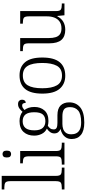

<svg xmlns="http://www.w3.org/2000/svg" viewBox="622 -1422 1040 2325"><g transform="rotate(-90 1142.5 -260.0)"><path d="M274.9 -32.2V0H9.8V-32.2H30.8Q73.7 -32.2 92.3 -44.2Q110.8 -56.2 110.8 -105V-654.8Q110.8 -704.1 92.3 -716.1Q73.7 -728 35.6 -728H9.8V-759.8H174.8V-105Q174.8 -56.2 192.9 -44.2Q210.9 -32.2 253.9 -32.2Z M439.5 -646Q421.4 -646 409.4 -657Q397.5 -668 397.5 -698.2Q397.5 -728 409.4 -739Q421.4 -750 439.5 -750Q456.5 -750 468.5 -739Q480.5 -728 480.5 -698.2Q480.5 -668 468.5 -657Q456.5 -646 439.5 -646ZM576.7 -32.2V0H311.5V-32.2H331.5Q374.5 -32.2 393.1 -43.2Q411.6 -54.2 411.6 -102.1V-431.2Q411.6 -480 393.1 -491.9Q374.5 -503.9 336.4 -503.9H326.7V-536.1H475.6V-105Q475.6 -56.2 494.1 -44.2Q512.7 -32.2 555.7 -32.2Z M820.3 240.2Q721.2 240.2 671.1 199.7Q621.1 159.2 621.1 87.9Q621.1 47.9 638.7 20Q656.2 -7.8 684.1 -24.9Q711.9 -42 743.2 -46.9Q722.2 -55.2 705.6 -73.5Q689 -91.8 689 -123Q689 -151.9 706.1 -175Q723.1 -198.2 747.1 -212.9Q704.1 -232.9 683.1 -275.4Q662.1 -317.9 662.1 -366.2Q662.1 -445.8 706.5 -494.9Q751 -543.9 838.9 -543.9Q875 -543.9 904.5 -533.4Q934.1 -522.9 951.2 -507.8Q963.9 -523.9 988 -543Q1012.2 -562 1043 -562Q1071.3 -562 1084.2 -548.1Q1097.2 -534.2 1097.2 -514.2Q1097.2 -494.1 1087.6 -481.7Q1078.1 -469.2 1058.1 -469.2Q1058.1 -487.8 1051.5 -500Q1044.9 -512.2 1028.3 -512.2Q1011.2 -512.2 998.8 -504.6Q986.3 -497.1 972.2 -484.9Q988.3 -464.8 998.8 -434.8Q1009.3 -404.8 1009.3 -363.8Q1009.3 -290 966.8 -241.9Q924.3 -193.8 838.9 -193.8Q827.1 -193.8 808.6 -196Q790 -198.2 781.2 -201.2Q763.2 -189.9 750.2 -172.9Q737.3 -155.8 737.3 -129.9Q737.3 -105 756.6 -95Q775.9 -85 815.9 -85H909.2Q990.2 -85 1027.6 -46.4Q1064.9 -7.8 1064.9 58.1Q1064.9 141.1 1004.6 190.7Q944.3 240.2 820.3 240.2ZM835.9 -231Q891.1 -231 918.2 -262Q945.3 -293 945.3 -365.2Q945.3 -438 918.2 -471.9Q891.1 -505.9 835.9 -505.9Q783.2 -505.9 754.6 -471.9Q726.1 -438 726.1 -363.8Q726.1 -295.9 755.1 -263.4Q784.2 -231 835.9 -231ZM823.2 202.1Q924.3 202.1 965.8 166Q1007.3 129.9 1007.3 67.9Q1007.3 13.2 979.2 -5.9Q951.2 -24.9 897.9 -24.9H803.2Q771 -24.9 741.7 -15.1Q713.4 -4.9 695.8 18.6Q678.2 42 678.2 85Q678.2 117.2 691.4 143.6Q704.1 169.9 735.6 186Q767.1 202.1 823.2 202.1Z M1387.7 9.8Q1287.1 9.8 1229 -58.6Q1170.9 -127 1170.9 -268.1Q1170.9 -408.2 1226.8 -476.1Q1282.7 -543.9 1392.1 -543.9Q1494.1 -543.9 1551 -477.1Q1607.9 -410.2 1607.9 -268.1Q1607.9 -127 1552 -58.6Q1496.1 9.8 1387.7 9.8ZM1388.7 -29.8Q1474.1 -29.8 1508.1 -92.8Q1542 -155.8 1542 -268.1Q1542 -387.2 1506.3 -445.6Q1470.7 -503.9 1391.1 -503.9Q1307.1 -503.9 1271.5 -445.1Q1235.8 -386.2 1235.8 -268.1Q1235.8 -152.8 1271.5 -91.3Q1307.1 -29.8 1388.7 -29.8Z M1943.4 9.8Q1862.3 9.8 1821 -37.1Q1779.8 -84 1779.8 -185.1V-433.1Q1779.8 -481 1761.2 -492.4Q1742.7 -503.9 1699.7 -503.9H1685.5V-536.1H1843.8V-186Q1843.8 -141.1 1854 -107.9Q1863.8 -74.2 1889.2 -55.2Q1914.6 -36.1 1961.4 -36.1Q2010.3 -36.1 2043.5 -59.1Q2075.7 -82 2091.1 -121.6Q2106.4 -161.1 2106.4 -210V-431.2Q2106.4 -480 2088.4 -491.9Q2070.3 -503.9 2027.3 -503.9H2017.6V-536.1H2170.4V-102.1Q2170.4 -55.2 2189 -43.7Q2207.5 -32.2 2245.6 -32.2H2262.7V0H2119.6L2111.3 -85.9H2106.4Q2056.6 9.8 1943.4 9.8Z"/></g></svg>

Font: Koh Santepheap Light
Style: Regular
Weight: 300
Designer: Danh Hong
Version: Version 2.002; ttfautohint (v1.8.3)